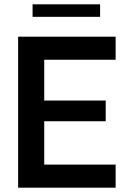

<svg xmlns="http://www.w3.org/2000/svg" viewBox="-20 -870 608 890"><path d="M64 -700H516V-593H185V-404H470V-308H185V-107H516V0H64ZM131 -850H444V-792H131Z"/></svg>

Font: Lopes Sans SemiBold
Style: Regular
Weight: 600
Designer: Gabriel Lam, Diego Maldonado
Foundry: TypeRant, Foresti Design
Version: Version 4.000